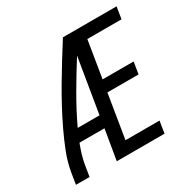

<svg xmlns="http://www.w3.org/2000/svg" viewBox="-163 -893 1046 1051"><g transform="rotate(-30 360.0 -367.5)"><path d="M24 0H110L122 -74Q127 -103 136 -132Q145 -161 156 -190H314L282 0H584L596 -76H381L426 -352H623L635 -427H439L477 -660H693L705 -735H366Q332 -682 299.5 -629Q267 -576 235 -522Q203 -468 173.5 -413Q144 -358 117.5 -302.5Q91 -247 68.5 -189.5Q46 -132 36 -74ZM188 -265Q230 -354 280 -440Q330 -526 383 -610L326 -265Z"/></g></svg>

Font: Iosevka Sparkle Oblique
Style: Regular
Weight: 400
Italic angle: -9°
Designer: Belleve Invis
Foundry: Belleve Invis
Version: Version 4.5.0; ttfautohint (v1.8.3)